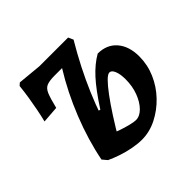

<svg xmlns="http://www.w3.org/2000/svg" viewBox="-129 -590 720 720"><g transform="rotate(-45 231.0 -230.0)"><path d="M93 -28 77 -47Q94 -134 130 -224.5Q166 -315 215 -394H175Q149 -394 134.5 -388.5Q120 -383 112 -364Q104 -345 94 -304L27 -299Q33 -323 38 -348.5Q43 -374 47.5 -402Q52 -430 55 -459L65 -468L160 -459H312L321 -439Q211 -254 165 -73ZM172 -48 163 -94Q180 -85 201.5 -77.5Q223 -70 243 -65Q263 -60 273 -60Q294 -60 312.5 -79Q331 -98 342.5 -128.5Q354 -159 354 -196Q354 -223 347 -240Q340 -257 329 -257Q320 -257 305 -242Q290 -227 269.5 -199.5Q249 -172 224.5 -134Q200 -96 172 -48ZM237 8Q215 8 188.5 3Q162 -2 137 -10.5Q112 -19 93 -28L189 -188L206 -182Q248 -247 280.5 -282.5Q313 -318 348 -338Q396 -338 423.5 -306Q451 -274 451 -220Q451 -176 433.5 -135.5Q416 -95 385.5 -63Q355 -31 316.5 -11.5Q278 8 237 8Z"/></g></svg>

Font: Alegreya SemiBold
Style: Italic
Weight: 600
Italic angle: -7°
Designer: Juan Pablo del Peral
Foundry: Huerta Tipografica
Version: Version 2.009